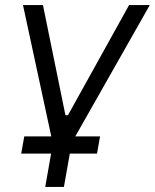

<svg xmlns="http://www.w3.org/2000/svg" viewBox="-20 -540 613 760"><path d="M279 -60 233 200H159L205 -61ZM71 -520H150L239 -84H249L491 -520H573L278 0H183ZM76 0H376L364 68H64Z"/></svg>

Font: Fixel Italic Variable Display Thin
Style: Italic
Weight: 100
Italic angle: -10°
Designer: AlfaBravo + MacPaw
Foundry: Kyrylo Tkachov, Marchela Mozhyna, Serhii Makarenko, Maria Weinstein, Zakhar Kryvoshyya
Version: Version 1.210;Glyphs 3.2 (3217)